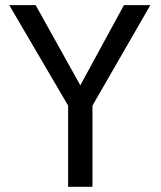

<svg xmlns="http://www.w3.org/2000/svg" viewBox="-20 -719 618 739"><path d="M15.6 -699.2H117.2L289.1 -390.6L457 -699.2H558.6L335.9 -312.5V0H242.2V-312.5Z"/></svg>

Font: 和音 by 宁静之雨，公众号njzyshare
Style: Regular
Weight: 400
Designer: Steve Matteson
Foundry: Ascender Corporation
Version: Version 6.00;June 8, 2018;FontCreator 11.0.0.2388 32-bit